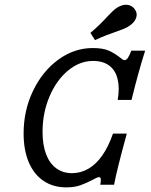

<svg xmlns="http://www.w3.org/2000/svg" viewBox="-20 -787 645 818"><path d="M80.6 -218.5Q80.6 -316.1 120.6 -399.6Q160.5 -483.1 228.2 -532.7Q296 -582.3 375 -582.3Q418.5 -582.3 443.1 -571.4Q467.7 -560.5 490.3 -542.7Q496 -537.9 501.2 -534.3Q506.5 -530.6 511.3 -530.6Q517.7 -530.6 524.2 -539.5Q530.6 -548.4 539.5 -571H598.4Q570.2 -483.1 540.3 -361.3H481.5Q490.3 -412.9 481 -450.4Q471.8 -487.9 445.2 -507.7Q418.5 -527.4 376.6 -527.4Q319.4 -527.4 269.8 -486.3Q220.2 -445.2 190.7 -375.4Q161.3 -305.6 161.3 -225Q161.3 -170.2 176.2 -130.6Q191.1 -91.1 219.4 -70.2Q247.6 -49.2 287.1 -49.2Q324.2 -49.2 357.3 -68.5Q390.3 -87.9 416.5 -125.8Q442.7 -163.7 461.3 -217.7H520.2Q475.8 -55.6 466.1 0H407.3Q410.5 -17.7 409.3 -25Q408.1 -32.3 401.6 -32.3Q397.6 -32.3 390.3 -29Q383.1 -25.8 375 -21Q347.6 -6.5 322.2 2.4Q296.8 11.3 262.1 11.3Q206.5 11.3 165.3 -16.5Q124.2 -44.4 102.4 -96Q80.6 -147.6 80.6 -218.5ZM437.1 -716.1Q448.4 -728.2 458.9 -738.3Q469.4 -748.4 478.2 -754Q500.8 -768.5 521.8 -766.5Q542.7 -764.5 554.8 -746.8Q566.9 -729.8 559.7 -710.1Q552.4 -690.3 529.8 -675.8Q521.8 -670.2 508.1 -664.5Q494.4 -658.9 478.2 -653.2Q458.9 -646.8 434.7 -637.5Q410.5 -628.2 384.7 -616.1L365.3 -646.8Q387.1 -665.3 405.2 -683.1Q423.4 -700.8 437.1 -716.1Z"/></svg>

Font: Playfair Micro SmCond SmLight
Style: Italic
Weight: 360
Width: 4
Italic angle: -15.6°
Designer: Claus Eggers Sørensen
Foundry: Claus Eggers Sørensen
Version: Version 2.203;Glyphs 3.3 (3326)